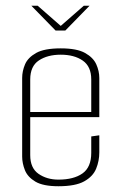

<svg xmlns="http://www.w3.org/2000/svg" viewBox="-20 -643 422 667"><path d="M89 -623H111L191 -553L271 -623H291L207 -537H173ZM183 4Q130 4 103 -12Q76 -28 66.5 -52Q57 -76 57 -99V-372Q57 -396 67 -419.5Q77 -443 105.5 -459Q134 -475 191 -475Q247 -475 275.5 -459Q304 -443 314.5 -419.5Q325 -396 325 -372V-250L297 -249V-367Q297 -412 267.5 -432.5Q238 -453 191 -453Q145 -453 115 -433Q85 -413 85 -367V-104Q85 -59 114 -39Q143 -19 183 -19Q236 -19 266.5 -40.5Q297 -62 297 -112V-169L325 -173V-114Q325 -84 314 -57Q303 -30 272.5 -13Q242 4 183 4ZM64 -236V-254H325V-236Z"/></svg>

Font: Smooch Sans Thin ExtraLight
Style: Regular
Weight: 250
Version: Version 1.010